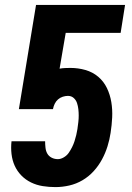

<svg xmlns="http://www.w3.org/2000/svg" viewBox="-20 -755 540 783"><path d="M206 8Q180 8 154.5 4Q129 0 106.5 -11Q84 -22 67 -39.5Q50 -57 40 -79Q30 -101 27 -127Q24 -153 27 -179H164Q164 -166 165.5 -152.5Q167 -139 173 -128.5Q179 -118 190.5 -112Q202 -106 216 -106Q228 -106 240.5 -113.5Q253 -121 260.5 -132Q268 -143 274 -155Q280 -167 284 -179.5Q288 -192 291 -204.5Q294 -217 296 -230V-231Q298 -244 299.5 -257.5Q301 -271 301 -284Q301 -297 299.5 -310Q298 -323 294 -335Q290 -347 280.5 -355.5Q271 -364 257 -364Q247 -364 236 -360.5Q225 -357 216.5 -349.5Q208 -342 203 -331.5Q198 -321 196 -310H57L127 -735H490L472 -621H248L223 -475Q234 -477 245 -477.5Q256 -478 267 -478Q299 -478 328.5 -469.5Q358 -461 380.5 -442Q403 -423 416 -396Q429 -369 434 -338.5Q439 -308 437.5 -276.5Q436 -245 431 -213Q427 -186 418.5 -158.5Q410 -131 396 -105Q382 -79 362 -57Q342 -35 316.5 -20Q291 -5 262.5 1.5Q234 8 206 8Z"/></svg>

Font: Iosevka Term Curly Heavy
Style: Italic
Weight: 900
Italic angle: -9°
Designer: Belleve Invis
Foundry: Belleve Invis
Version: Version 32.3.0